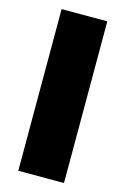

<svg xmlns="http://www.w3.org/2000/svg" viewBox="-114 -790 551 844"><g transform="rotate(15 161.5 -368.0)"><path d="M58.1 0V-735.8H266.1V0Z"/></g></svg>

Font: Mulish ExtraBlack
Style: Regular
Weight: 1000
Designer: Vernon Adams
Foundry: Vernon Adams
Version: Version 3.603; ttfautohint (v1.8.3)